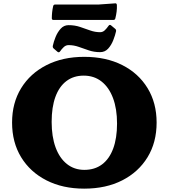

<svg xmlns="http://www.w3.org/2000/svg" viewBox="-20 -1109 1006 1145"><path d="M482 16Q354 16 257 -33.5Q160 -83 106 -171.5Q52 -260 52 -378Q52 -495 106 -583Q160 -671 257 -720.5Q354 -770 482 -770Q612 -770 709 -721Q806 -672 860 -583.5Q914 -495 914 -378Q914 -260 860 -171.5Q806 -83 709 -33.5Q612 16 482 16ZM483 -96Q545 -96 588.5 -128.5Q632 -161 655 -223Q678 -285 678 -372Q678 -460 654 -524Q630 -588 585.5 -623Q541 -658 479 -658Q419 -658 376 -625.5Q333 -593 310.5 -531.5Q288 -470 288 -382Q288 -294 311.5 -230Q335 -166 379 -131Q423 -96 483 -96ZM301 -819Q293 -825 295 -836Q300 -860 311.5 -888.5Q323 -917 342 -938Q361 -959 389 -959Q426 -959 457 -948.5Q488 -938 517.5 -927.5Q547 -917 577 -917Q593 -917 605 -928.5Q617 -940 628 -956Q634 -964 642 -958L666 -938Q674 -932 672 -922Q667 -899 655.5 -869.5Q644 -840 625 -819Q606 -798 577 -798Q541 -798 510 -808.5Q479 -819 449.5 -829.5Q420 -840 389 -840Q373 -840 360.5 -828.5Q348 -817 337 -801Q331 -794 323 -800ZM297 -1072Q299 -1082 309 -1082H568L666 -1089Q675 -1091 677 -1080Q678 -1060 675.5 -1040Q673 -1020 668 -1000Q666 -990 656 -990H299Q289 -990 289 -1000Q289 -1018 291 -1036.5Q293 -1055 297 -1072Z"/></svg>

Font: Hahmlet Black
Style: Regular
Weight: 900
Version: Version 1.002